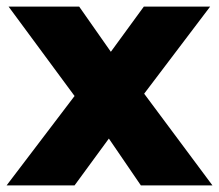

<svg xmlns="http://www.w3.org/2000/svg" viewBox="-22 -562 664 582"><path d="M405 0 308 -142 204 0H-2L204 -271L4 -542H218L314 -405L414 -542H615L415 -278L622 0Z"/></svg>

Font: Idrija
Style: Regular
Weight: 800
Designer: Julieta Ulanovsky
Foundry: Julieta Ulanovsky
Version: Version 7.200